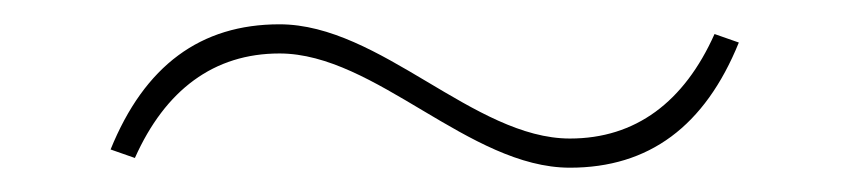

<svg xmlns="http://www.w3.org/2000/svg" viewBox="-20 -397 699 158"><path d="M71 -274 91 -267C116 -323 156 -353 210 -353C289 -353 366 -259 449 -259C514 -259 560 -293 588 -362L568 -369C543 -313 503 -283 449 -283C370 -283 293 -377 210 -377C145 -377 99 -343 71 -274Z"/></svg>

Font: LT Wave Thin
Style: Regular
Weight: 100
Designer: Daniel Lyons
Version: Version 2.5 (Glyphs App)